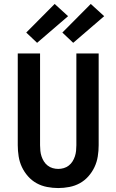

<svg xmlns="http://www.w3.org/2000/svg" viewBox="-20 -941 590 973"><path d="M275 12Q247 12 218.5 6.5Q190 1 165.5 -12.5Q141 -26 122 -47.5Q103 -69 91 -94.5Q79 -120 74.5 -148.5Q70 -177 70 -205V-670H183V-205Q183 -191 184.5 -176.5Q186 -162 190.5 -148.5Q195 -135 202.5 -123Q210 -111 221.5 -102Q233 -93 247 -89Q261 -85 275 -85Q289 -85 303 -89Q317 -93 328.5 -102Q340 -111 347.5 -123Q355 -135 359.5 -148.5Q364 -162 365.5 -176.5Q367 -191 367 -205V-670H480V-205Q480 -177 475.5 -148.5Q471 -120 459 -94.5Q447 -69 428 -47.5Q409 -26 384.5 -12.5Q360 1 331.5 6.5Q303 12 275 12ZM351 -724 296 -776 440 -921 508 -859ZM168 -724 113 -776 257 -921 325 -859Z"/></svg>

Font: Lode
Style: Bold
Weight: 700
Monospace: yes
Designer: Belleve Invis
Foundry: Belleve Invis
Version: Version 29.2.0; ttfautohint (v1.8.3)